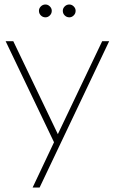

<svg xmlns="http://www.w3.org/2000/svg" viewBox="-20 -633 510 853"><path d="M153 -585Q153 -596 161.5 -604.5Q170 -613 182 -613Q193 -613 201.5 -604.5Q210 -596 210 -585Q210 -573 201.5 -564.5Q193 -556 182 -556Q170 -556 161.5 -564.5Q153 -573 153 -585ZM259 -585Q259 -596 267.5 -604.5Q276 -613 288 -613Q299 -613 307.5 -604.5Q316 -596 316 -585Q316 -573 307.5 -564.5Q299 -556 288 -556Q276 -556 267.5 -564.5Q259 -573 259 -585ZM220 -1 5 -450H39L237 -37L434 -450H465L156 200H125Z"/></svg>

Font: Poiret One
Style: Regular
Weight: 400
Designer: Denis Masharov (denis.masharov@gmail.com), Cyreal (Charset Expansion)
Foundry: Denis Masharov
Version: Version 1.101